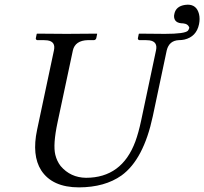

<svg xmlns="http://www.w3.org/2000/svg" viewBox="-20 -790 874 822"><path d="M746.6 -618.2Q704.1 -616.7 693.8 -574.2L634.3 -293Q594.7 -106.9 500 -38.6Q428.7 11.7 318.4 12.2Q203.6 12.2 156.2 -61Q115.7 -125 138.7 -233.9L210.9 -574.2Q219.2 -612.3 182.6 -617.2Q174.8 -618.2 166.5 -618.2H139.2Q132.8 -620.1 133.3 -626L137.2 -645L139.2 -646Q140.1 -646 265.1 -645L394.5 -646L396 -645L392.1 -626Q389.2 -618.7 382.3 -618.2H356.4Q301.8 -616.7 292 -574.2L226.6 -267.1Q206.1 -170.9 216.8 -127.4Q223.6 -99.6 239.7 -79.1Q281.7 -29.8 348.1 -28.8Q502 -28.8 559.6 -184.6Q573.2 -221.7 584.5 -274.9L647.9 -574.2Q656.2 -612.3 619.6 -617.2Q611.8 -618.2 603.5 -618.2H576.2Q569.8 -620.1 570.3 -626L574.2 -645L576.2 -646Q577.1 -646 686 -645Q772 -645 784.7 -658.7Q788.6 -664.1 790.5 -670.9Q786.1 -687.5 764.6 -689.9Q724.6 -689.9 725.1 -722.2Q725.6 -727.1 726.6 -731Q733.4 -763.2 772 -769Q778.3 -770 783.7 -770Q821.8 -770 832 -730Q836.9 -709.5 832 -686Q820.8 -632.8 769.5 -620.6Q757.8 -618.2 746.6 -618.2Z"/></svg>

Font: Linux Biolinum Capitals O
Style: Italic Samll Caps
Weight: 400
Italic angle: -12°
Designer: Philipp H. Poll
Foundry: Philipp H. Poll
Version: Version 0.6.2